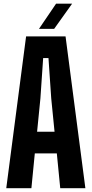

<svg xmlns="http://www.w3.org/2000/svg" viewBox="-20 -992 483 1012"><path d="M13 0 117.5 -800H325.5L430 0H297.5L279.5 -183.5H163.5L145.5 0ZM175.5 -297.5H267.5L250 -473.5L235.5 -686H207.5L193 -473.5ZM185.5 -840 275.5 -972.5H360L265.5 -840Z"/></svg>

Font: Big Shoulders Display Thin ExtraBold
Style: Regular
Weight: 800
Version: Version 2.002